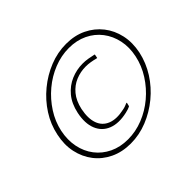

<svg xmlns="http://www.w3.org/2000/svg" viewBox="-153 -920 1175 1175"><g transform="rotate(-45 435.0 -332.0)"><path d="M101 -333Q116 -406 157 -470Q198 -534 257.5 -583Q317 -632 387 -660Q457 -688 531 -688Q605 -688 663 -660Q721 -632 759.5 -583Q798 -534 812 -470Q826 -406 811 -333Q795 -259 754 -194.5Q713 -130 653.5 -81Q594 -32 524 -4Q454 24 380 24Q306 24 247.5 -4Q189 -32 151 -81Q113 -130 99 -194.5Q85 -259 101 -333ZM134 -333Q120 -266 132 -206.5Q144 -147 178.5 -102Q213 -57 266 -31.5Q319 -6 386 -6Q453 -6 517 -31.5Q581 -57 634.5 -102Q688 -147 726 -206.5Q764 -266 778 -333Q792 -399 779.5 -458Q767 -517 732.5 -562Q698 -607 645 -632.5Q592 -658 525 -658Q459 -658 395 -632.5Q331 -607 277.5 -562Q224 -517 186 -458Q148 -399 134 -333ZM283 -339Q297 -405 332.5 -447.5Q368 -490 416.5 -510.5Q465 -531 517 -531Q540 -531 561.5 -527.5Q583 -524 605 -519Q607 -519 608.5 -518Q610 -517 609 -514L605 -493Q605 -491 599 -493Q580 -498 559 -501.5Q538 -505 518 -505Q473 -505 431.5 -488Q390 -471 359.5 -434.5Q329 -398 316 -339Q302 -270 318.5 -224Q335 -178 380 -160Q425 -142 493 -157Q505 -159 515.5 -163Q526 -167 533 -170Q538 -172 538.5 -171Q539 -170 539 -168L535 -151Q534 -147 533.5 -146Q533 -145 531 -144Q525 -141 515 -137.5Q505 -134 491 -131Q415 -114 362.5 -135Q310 -156 288.5 -209Q267 -262 283 -339Z"/></g></svg>

Font: Glory Thin
Style: Italic
Weight: 100
Italic angle: -12°
Designer: Robert Leuschke
Foundry: Robert Leuschke
Version: Version 1.011